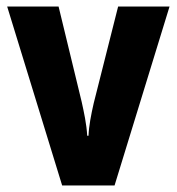

<svg xmlns="http://www.w3.org/2000/svg" viewBox="-20 -570 543 590"><path d="M171 0H332L501 -550H343L268 -253C260 -218 253 -182 252 -153H248C246 -189 238 -225 231 -257L160 -550H2Z"/></svg>

Font: Noto Sans Khmer Condensed ExtraBold
Style: Regular
Weight: 800
Width: 3
Designer: Danh Hong and the Monotype Design Team
Foundry: Monotype Imaging Inc.
Version: Version 2.004